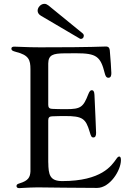

<svg xmlns="http://www.w3.org/2000/svg" viewBox="-20 -973 675 997"><path d="M524.1 -592C527 -580.3 531.6 -569.2 542.6 -569.2C555.8 -569.2 558.2 -580.6 558.2 -593.8C558.2 -603.3 553.6 -677.2 550.1 -711.6C549 -723.7 544 -731.5 529.8 -731.5C502.1 -731.5 471.9 -727.3 195.7 -727.3H184.3C114.7 -727.3 81 -730.8 54 -730.8C44.4 -730.8 39.1 -727.3 39.1 -720.5C39.1 -712 44 -708.5 62.9 -703.5C130 -686.8 138.1 -661.6 138.1 -613.6V-82.7C136.4 -52.6 126.8 -34.8 82.7 -21.3C71.4 -17.8 65.7 -15.3 65.7 -7.1C65.7 -1.4 69.2 3.9 79.2 3.9C90.6 3.9 119 0.7 175.8 0C246.4 0.4 359.7 2.8 484.4 2.8C550.4 2.8 608 -87.7 608 -141.7C608 -155.5 604.4 -160.2 599.1 -160.2C593.4 -160.2 588.8 -154.8 583.1 -146.3C559.7 -113.6 507.5 -32.7 303.3 -32.7C238.3 -32.7 231.5 -66.4 230.8 -128.6H230.5V-348.4C230.5 -362.2 236.5 -368.6 250.4 -369C271.3 -370 297.6 -370.4 316.1 -370.4C409.8 -370.7 425.1 -357.2 446 -287.3C452.8 -263.1 456.3 -259.2 464.8 -259.2C475.5 -259.2 479 -268.8 479 -283C479 -302.6 473 -416.9 470.5 -480.5C469.8 -499.6 463.8 -504.6 456.7 -504.6C449.6 -504.6 445 -499.3 438.9 -484.7C412.6 -416.9 399.9 -406.2 323.9 -406.2C293 -406.2 269.2 -406.6 250 -407.7C236.2 -408.4 230.5 -414.8 230.5 -428.6V-643.1C231.2 -687.9 255.3 -695.3 313.2 -696C348.7 -696.4 359.4 -696.4 375.4 -696.4C480.8 -696.4 502.1 -680.4 524.1 -592ZM175.4 -917.6C175.4 -908 180.4 -898.4 192.5 -891.3L392.8 -773.4C395.2 -772 397.7 -771 400.6 -771C408.7 -771 415.1 -778.4 415.1 -786.9C415.5 -791.5 413.4 -796.5 408.4 -800.4L230.8 -945.3C224.1 -950.3 217.7 -953.1 210.6 -953.1C192.1 -953.1 175.4 -935 175.4 -917.6Z"/></svg>

Font: Margiela Serif Text
Style: Regular
Weight: 400
Designer: Andreas Faust, Stefan Endress
Version: Version 1.002;FEAKit 1.0